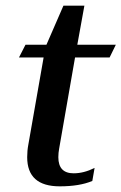

<svg xmlns="http://www.w3.org/2000/svg" viewBox="-20 -648 429 678"><path d="M76 -93Q76 -116 80 -137L134 -445H47L70 -490H144L204 -628H278L253 -490H389L367 -445H245L189 -124Q186 -108 186 -93Q186 -36 240 -36Q276 -36 314 -55L306 -9Q261 10 191 10Q76 10 76 -93Z"/></svg>

Font: Fahkwang Medium
Style: Italic
Weight: 500
Italic angle: -10°
Version: Version 1.000; ttfautohint (v1.6)